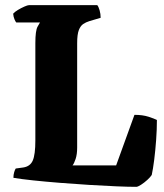

<svg xmlns="http://www.w3.org/2000/svg" viewBox="-20 -724 637 744"><path d="M508 0Q479 0 430.5 -2Q382 -4 325.5 -7.5Q269 -11 212.5 -15.5Q156 -20 108.5 -25Q61 -30 32 -35Q32 -47 35 -57Q38 -67 41 -71L70 -75Q97 -79 107 -102Q117 -125 117 -180V-557Q117 -605 125.5 -620.5Q134 -636 135 -637H43Q40 -640 36 -649.5Q32 -659 31 -671Q37 -678 49.5 -685.5Q62 -693 74.5 -698.5Q87 -704 92 -704H357Q362 -698 366 -684Q370 -670 370 -655L326 -642Q313 -638 302.5 -631Q292 -624 285.5 -607.5Q279 -591 279 -556V-152Q279 -126 273 -108Q267 -90 261 -83H430L501 -279Q533 -279 556 -271.5Q579 -264 588 -259Q588 -222 585 -181Q582 -140 577.5 -104.5Q573 -69 568 -46Q563 -38 551 -27Q539 -16 526.5 -8Q514 0 508 0Z"/></svg>

Font: Texturina 72pt Black
Style: Regular
Weight: 900
Designer: Guillermo Torres Carreño
Foundry: Omnibus-Type
Version: Version 1.002; ttfautohint (v1.8.3)